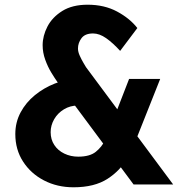

<svg xmlns="http://www.w3.org/2000/svg" viewBox="-20 -783 780 815"><path d="M715 0Q701 0 673.5 0Q646 0 617 0Q588 0 567.5 0Q547 0 547 0L223 -436Q213 -450 198 -474.5Q183 -499 172 -529.5Q161 -560 161 -591Q161 -631 181.5 -670.5Q202 -710 244.5 -736.5Q287 -763 352 -763Q423 -763 477 -734Q531 -705 563 -664L490 -567Q459 -601 430.5 -621Q402 -641 375 -641Q341 -641 326 -621Q311 -601 311 -577Q311 -563 318.5 -546.5Q326 -530 334 -516.5Q342 -503 345 -498ZM310 -335Q278 -335 251.5 -319Q225 -303 210 -277Q195 -251 195 -222Q195 -191 210.5 -167.5Q226 -144 253 -131Q280 -118 312 -118Q361 -118 386.5 -138.5Q412 -159 426 -188L519 -111Q492 -60 436.5 -24Q381 12 292 12Q223 12 167 -17Q111 -46 78 -97Q45 -148 45 -214Q45 -264 67.5 -306Q90 -348 128 -379Q166 -410 213 -428.5Q260 -447 309 -448ZM528 -448H660L536 -136L431 -198Z"/></svg>

Font: Reem Kufi Fun
Style: Regular
Weight: 400
Designer: Khaled Hosny
Version: Version 1.005